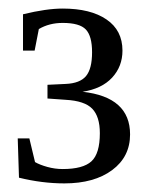

<svg xmlns="http://www.w3.org/2000/svg" viewBox="-20 -679 340 444"><path d="M280.8 -368.2Q280.8 -316.4 239.3 -285.6Q197.8 -254.9 128.9 -254.9Q77.6 -254.9 23.9 -268.1L21 -358.9H47.9L61 -304.2Q71.8 -297.9 89.4 -293Q106.9 -288.1 125 -288.1Q171.9 -288.1 191.4 -305.9Q210.9 -323.7 210.9 -371.1Q210.9 -409.2 193.4 -427.5Q175.8 -445.8 131.8 -448.2L89.8 -451.2V-482.9L131.8 -484.9Q165 -486.3 179 -503.2Q192.9 -520 192.9 -558.1Q192.9 -595.7 178.5 -610.8Q164.1 -626 125 -626Q93.8 -626 69.8 -611.8L60.1 -562H33.2V-646Q87.4 -659.2 125 -659.2Q189.5 -659.2 226.3 -634Q263.2 -608.9 263.2 -562Q263.2 -525.4 239.3 -499.5Q215.3 -473.6 170.9 -466.8Q280.8 -454.6 280.8 -368.2Z"/></svg>

Font: Tinos
Style: Regular
Weight: 400
Designer: Steve Matteson
Foundry: Monotype Imaging Inc.
Version: Version 1.23